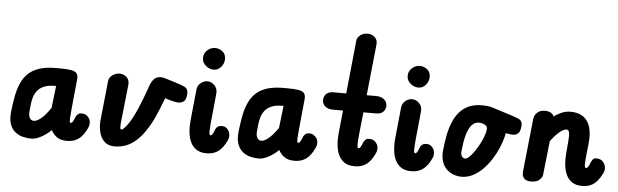

<svg xmlns="http://www.w3.org/2000/svg" viewBox="-57 -1222 4665 1450"><g transform="rotate(5 2275.5 -497.0)"><path d="M521 -466 506.5 -321.5Q501.5 -268.5 498 -233Q494.5 -197.5 493.5 -176.5Q492.5 -155.5 494 -146.8Q495.5 -138 500 -138Q510.5 -138 517.5 -150Q524.5 -162 529.5 -175.8Q534.5 -189.5 539 -195L547 -204.5Q555.5 -214.5 569.8 -216Q584 -217.5 598 -213.5Q614.5 -208.5 627 -195Q639.5 -181.5 643.5 -164Q647 -150 643.2 -132Q639.5 -114 620 -80.5Q594.5 -38 562 -19Q529.5 0 483.5 0Q438 0 409.2 -19.5Q380.5 -39 364.5 -71.5Q329 -37 288.5 -15.2Q248 6.5 214 6.5Q181 6.5 148.5 -2.2Q116 -11 90.5 -32.2Q65 -53.5 52.2 -91Q39.5 -128.5 46 -186Q53 -251 64 -306.2Q75 -361.5 95 -405Q115 -448.5 148 -478.8Q181 -509 231.5 -525Q282 -541 354.5 -541H383Q440.5 -541 471.5 -535.2Q502.5 -529.5 513.5 -513.5Q524.5 -497.5 521 -466ZM184 -200.5Q180.5 -167 191 -148Q201.5 -129 223 -129Q243.5 -129 275 -153.5Q306.5 -178 347.5 -237.5L367.5 -406H359.5Q307.5 -406 275 -391.8Q242.5 -377.5 224.8 -354Q207 -330.5 199.2 -303Q191.5 -275.5 189 -248.5Q186.5 -221.5 184 -200.5Z M845 10Q796.5 10 768.2 -18Q740 -46 729.8 -89.2Q719.5 -132.5 724 -178L755 -476Q758.5 -507.5 785 -524.2Q811.5 -541 837 -541Q868 -541 891 -520Q914 -499 910 -460.5L886.5 -243.5Q883 -210 879.8 -181.5Q876.5 -153 877.8 -136.5Q879 -120 888.8 -121.2Q898.5 -122.5 920.5 -148.5Q941.5 -173 962 -211Q982.5 -249 1001 -292Q1019.5 -335 1034.2 -374.2Q1049 -413.5 1058.8 -441.2Q1068.5 -469 1071 -476Q1085.5 -509.5 1102.5 -525.2Q1119.5 -541 1150.5 -541Q1159 -541 1168.8 -539Q1178.5 -537 1188 -534L1261 -511.5Q1300 -499.5 1327.5 -487.8Q1355 -476 1358.5 -451.5Q1361.5 -436 1357 -412.8Q1352.5 -389.5 1342 -378.5Q1324.5 -361 1295.8 -362.2Q1267 -363.5 1222 -377.5L1196 -385.5Q1179 -340 1157.5 -288.2Q1136 -236.5 1117 -199Q1094 -156 1067 -118.2Q1040 -80.5 1007.5 -51.5Q975 -22.5 934.8 -6.2Q894.5 10 845 10Z M1425.5 -471Q1428.5 -502 1452.2 -521.5Q1476 -541 1503.5 -541Q1533 -541 1557.2 -516.8Q1581.5 -492.5 1577.5 -454L1564.5 -320Q1558.5 -267 1555.5 -231.5Q1552.5 -196 1551.8 -175Q1551 -154 1553 -145.2Q1555 -136.5 1559.5 -136.5Q1570 -136.5 1577 -148.5Q1584 -160.5 1589 -174.2Q1594 -188 1598.5 -194L1606 -203Q1616 -211 1629.8 -213Q1643.5 -215 1657 -212Q1673.5 -207 1685.5 -193.5Q1697.5 -180 1701 -162.5Q1705 -148 1701.8 -130.2Q1698.5 -112.5 1679 -79.5Q1653 -36.5 1620.2 -17.5Q1587.5 1.5 1542.5 1.5Q1496.5 1.5 1467 -17.8Q1437.5 -37 1421.5 -70.2Q1405.5 -103.5 1401.2 -147.2Q1397 -191 1402 -239.5ZM1541 -632.5Q1510 -632.5 1482 -655.5Q1454 -678.5 1454 -714.5Q1454 -748.5 1480 -772.5Q1506 -796.5 1540 -796.5Q1570 -796.5 1595.2 -776.8Q1620.5 -757 1620.5 -721Q1620.5 -686 1597.8 -659.2Q1575 -632.5 1541 -632.5Z M2245.5 -466 2231 -321.5Q2226 -268.5 2222.5 -233Q2219 -197.5 2218 -176.5Q2217 -155.5 2218.5 -146.8Q2220 -138 2224.5 -138Q2235 -138 2242 -150Q2249 -162 2254 -175.8Q2259 -189.5 2263.5 -195L2271.5 -204.5Q2280 -214.5 2294.2 -216Q2308.5 -217.5 2322.5 -213.5Q2339 -208.5 2351.5 -195Q2364 -181.5 2368 -164Q2371.5 -150 2367.8 -132Q2364 -114 2344.5 -80.5Q2319 -38 2286.5 -19Q2254 0 2208 0Q2162.5 0 2133.8 -19.5Q2105 -39 2089 -71.5Q2053.5 -37 2013 -15.2Q1972.5 6.5 1938.5 6.5Q1905.5 6.5 1873 -2.2Q1840.5 -11 1815 -32.2Q1789.5 -53.5 1776.8 -91Q1764 -128.5 1770.5 -186Q1777.5 -251 1788.5 -306.2Q1799.5 -361.5 1819.5 -405Q1839.5 -448.5 1872.5 -478.8Q1905.5 -509 1956 -525Q2006.5 -541 2079 -541H2107.5Q2165 -541 2196 -535.2Q2227 -529.5 2238 -513.5Q2249 -497.5 2245.5 -466ZM1908.5 -200.5Q1905 -167 1915.5 -148Q1926 -129 1947.5 -129Q1968 -129 1999.5 -153.5Q2031 -178 2072 -237.5L2092 -406H2084Q2032 -406 1999.5 -391.8Q1967 -377.5 1949.2 -354Q1931.5 -330.5 1923.8 -303Q1916 -275.5 1913.5 -248.5Q1911 -221.5 1908.5 -200.5Z M2596 -944.5Q2598 -968 2620.8 -986.2Q2643.5 -1004.5 2676.5 -1004.5Q2709 -1004.5 2731.2 -984.5Q2753.5 -964.5 2750.5 -930L2710 -541H2783Q2820 -541 2842.5 -522Q2865 -503 2865 -475Q2865 -446.5 2846.5 -428.2Q2828 -410 2791 -410H2696.5L2679 -243.5Q2676 -213 2674.8 -192.5Q2673.5 -172 2674 -159.8Q2674.5 -147.5 2676.2 -142Q2678 -136.5 2681.5 -136.5Q2692 -136.5 2699 -148.5Q2706 -160.5 2711 -174.2Q2716 -188 2720.5 -194L2728.5 -203Q2736.5 -213 2751 -214Q2765.5 -215 2779.5 -212Q2796 -207 2808 -193.5Q2820 -180 2825 -162.5Q2827.5 -148 2824.2 -130.2Q2821 -112.5 2801.5 -79.5Q2776 -36.5 2743.5 -17.5Q2711 1.5 2665 1.5Q2619 1.5 2589.5 -17.5Q2560 -36.5 2544 -69.8Q2528 -103 2523.8 -146.5Q2519.5 -190 2524.5 -239.5L2542 -410H2465.5Q2429 -410 2407 -428.2Q2385 -446.5 2385 -475Q2385 -503 2403 -522Q2421 -541 2458 -541H2555Z M2977 -471Q2980 -502 3003.8 -521.5Q3027.5 -541 3055 -541Q3084.5 -541 3108.8 -516.8Q3133 -492.5 3129 -454L3116 -320Q3110 -267 3107 -231.5Q3104 -196 3103.2 -175Q3102.5 -154 3104.5 -145.2Q3106.5 -136.5 3111 -136.5Q3121.5 -136.5 3128.5 -148.5Q3135.5 -160.5 3140.5 -174.2Q3145.5 -188 3150 -194L3157.5 -203Q3167.5 -211 3181.2 -213Q3195 -215 3208.5 -212Q3225 -207 3237 -193.5Q3249 -180 3252.5 -162.5Q3256.5 -148 3253.2 -130.2Q3250 -112.5 3230.5 -79.5Q3204.5 -36.5 3171.8 -17.5Q3139 1.5 3094 1.5Q3048 1.5 3018.5 -17.8Q2989 -37 2973 -70.2Q2957 -103.5 2952.8 -147.2Q2948.5 -191 2953.5 -239.5ZM3092.5 -632.5Q3061.5 -632.5 3033.5 -655.5Q3005.5 -678.5 3005.5 -714.5Q3005.5 -748.5 3031.5 -772.5Q3057.5 -796.5 3091.5 -796.5Q3121.5 -796.5 3146.8 -776.8Q3172 -757 3172 -721Q3172 -686 3149.2 -659.2Q3126.5 -632.5 3092.5 -632.5Z M3476.5 10Q3448 10 3418.2 0Q3388.5 -10 3364.5 -32.5Q3340.5 -55 3328 -92.8Q3315.5 -130.5 3322 -186Q3327.5 -238.5 3337.2 -289.8Q3347 -341 3364.8 -386.2Q3382.5 -431.5 3411 -466.2Q3439.5 -501 3482 -521Q3524.5 -541 3584.5 -541Q3605 -541 3624.5 -539.2Q3644 -537.5 3661.5 -532L3804.5 -486.5Q3843 -474.5 3866.8 -464.2Q3890.5 -454 3894.5 -429.5Q3897 -415 3892.2 -391Q3887.5 -367 3877.5 -356.5Q3861.5 -340.5 3837.8 -340.2Q3814 -340 3792 -345L3781.5 -347.5Q3780.5 -340.5 3779 -333.2Q3777.5 -326 3775.5 -318.5Q3765.5 -278 3746.2 -233Q3727 -188 3699.5 -145Q3672 -102 3637.2 -66.8Q3602.5 -31.5 3562 -10.8Q3521.5 10 3476.5 10ZM3460 -182Q3458 -168 3461.5 -155.8Q3465 -143.5 3473.2 -136.2Q3481.5 -129 3492.5 -129Q3505 -129 3522.8 -145.5Q3540.5 -162 3559.2 -188.8Q3578 -215.5 3594.8 -247Q3611.5 -278.5 3623 -309Q3634.5 -339.5 3636.5 -363Q3639.5 -385.5 3618 -397Q3596.5 -408.5 3574.5 -408.5Q3547 -408.5 3528 -392.2Q3509 -376 3496.8 -349.5Q3484.5 -323 3477.2 -292.5Q3470 -262 3466.2 -232.8Q3462.5 -203.5 3460 -182Z M4003.5 0Q3964 0 3948.5 -20Q3933 -40 3936 -67.5L3979 -476Q3980 -485.5 3987.5 -500.8Q3995 -516 4013 -528.5Q4031 -541 4063.5 -541Q4089 -541 4106 -531.5Q4123 -522 4130 -504.5L4130.5 -503Q4149.5 -520 4184.2 -535.5Q4219 -551 4254.5 -551Q4315 -551 4352.5 -524.2Q4390 -497.5 4404.8 -445.8Q4419.5 -394 4411 -318.5L4403 -246Q4399.5 -213 4398 -191.8Q4396.5 -170.5 4397.2 -158.8Q4398 -147 4400.5 -142.5Q4403 -138 4407 -138Q4417 -138 4424 -149.5Q4431 -161 4436.2 -174.8Q4441.5 -188.5 4446 -195L4452.5 -204.5Q4460 -216 4475 -216.8Q4490 -217.5 4504.5 -213.5Q4520.5 -208.5 4532 -195Q4543.5 -181.5 4548.5 -164Q4552.5 -150 4549.2 -132Q4546 -114 4525.5 -80.5Q4500 -38 4467.5 -19Q4435 0 4390 0Q4344 0 4314.5 -19.2Q4285 -38.5 4269.5 -72Q4254 -105.5 4249.5 -149Q4245 -192.5 4249.5 -240.5L4257.5 -330.5Q4259.5 -352 4259.2 -371Q4259 -390 4254 -402.2Q4249 -414.5 4236.5 -414.5Q4215 -414.5 4184.5 -389.2Q4154 -364 4118 -316L4089.5 -57Q4087.5 -40 4067 -20Q4046.5 0 4003.5 0Z"/></g></svg>

Font: Edu NSW ACT Hand Pre
Style: Regular
Weight: 400
Designer: Tina and Corey Anderson, Eben Sorkin, Mirko Velimirovic
Foundry: Sorkin Type Co.
Version: Version 2.000